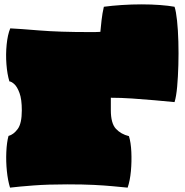

<svg xmlns="http://www.w3.org/2000/svg" viewBox="-20 -843 846 880"><path d="M26 17Q16 -15 11.5 -59Q7 -103 9 -147Q11 -191 19 -220Q42 -226 61 -251.5Q80 -277 80 -337Q80 -388 69.5 -416.5Q59 -445 46 -457Q33 -469 23 -470Q13 -503 9.5 -548.5Q6 -594 10.5 -639Q15 -684 27 -713Q69 -711 160 -703.5Q251 -696 390 -696Q401 -696 415 -696Q429 -696 440 -697Q442 -719 445.5 -750.5Q449 -782 456 -812Q493 -817 538 -820Q583 -823 628.5 -823Q674 -823 713.5 -820Q753 -817 780 -812Q787 -791 791.5 -748.5Q796 -706 797.5 -652.5Q799 -599 797.5 -545Q796 -491 792 -446Q788 -401 780 -375Q739 -379 688.5 -383.5Q638 -388 586 -391.5Q534 -395 488 -395V-338Q488 -278 511 -253Q534 -228 571 -219Q580 -190 582 -146.5Q584 -103 580 -59Q576 -15 565 17Q533 14 496.5 10.5Q460 7 410.5 4.5Q361 2 288 2Q200 2 133.5 7Q67 12 26 17Z"/></svg>

Font: Oi
Style: Regular
Weight: 400
Designer: Kostas Bartsokas, Mohamad Dakak
Foundry: Foundry5
Version: Version 4.000